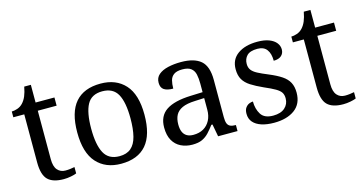

<svg xmlns="http://www.w3.org/2000/svg" viewBox="-72 -969 2439 1289"><g transform="rotate(-15 1147.5 -324.5)"><path d="M240 10Q164 10 129.5 -24.5Q95 -59 95 -145V-479H19V-519Q37 -519 59 -526.5Q81 -534 97 -551Q114 -569 125 -595Q136 -621 143 -659H189V-536H320V-479H189V-142Q189 -91 210 -67Q231 -43 265 -43Q283 -43 298 -45Q313 -47 329 -50V-6Q316 0 290 5Q264 10 240 10Z M639 10Q531 10 469 -59Q407 -128 407 -269Q407 -409 466.5 -477.5Q526 -546 642 -546Q750 -546 812 -477.5Q874 -409 874 -269Q874 -128 814.5 -59Q755 10 639 10ZM641 -42Q691 -42 721 -67.5Q751 -93 764 -144Q777 -195 777 -269Q777 -381 746 -437Q715 -493 640 -493Q565 -493 534.5 -437Q504 -381 504 -269Q504 -157 535 -99.5Q566 -42 641 -42Z M1134 10Q1090 10 1054.5 -7.5Q1019 -25 999 -60.5Q979 -96 979 -150Q979 -230 1035.5 -268Q1092 -306 1207 -310L1290 -313V-373Q1290 -409 1284 -436.5Q1278 -464 1258 -480Q1238 -496 1197 -496Q1159 -496 1139 -482Q1119 -468 1112.5 -443.5Q1106 -419 1106 -387Q1064 -387 1042.5 -401.5Q1021 -416 1021 -450Q1021 -485 1045.5 -506Q1070 -527 1111 -536.5Q1152 -546 1201 -546Q1293 -546 1338.5 -507Q1384 -468 1384 -373V-114Q1384 -86 1390 -70.5Q1396 -55 1410 -48.5Q1424 -42 1446 -42H1449V0H1314L1298 -86H1290Q1269 -58 1249 -36.5Q1229 -15 1202.5 -2.5Q1176 10 1134 10ZM1157 -52Q1198 -52 1227.5 -69Q1257 -86 1273.5 -117.5Q1290 -149 1290 -191V-272L1226 -269Q1169 -267 1136.5 -252Q1104 -237 1090 -210.5Q1076 -184 1076 -145Q1076 -114 1085 -93.5Q1094 -73 1112 -62.5Q1130 -52 1157 -52Z M1702 10Q1652 10 1615 -2Q1578 -14 1557.5 -37.5Q1537 -61 1537 -96Q1537 -123 1548 -138Q1559 -153 1573.5 -159Q1588 -165 1600 -165Q1600 -113 1623.5 -75.5Q1647 -38 1708 -38Q1761 -38 1789.5 -63.5Q1818 -89 1818 -129Q1818 -154 1807.5 -170Q1797 -186 1770.5 -201.5Q1744 -217 1695 -238Q1644 -261 1610.5 -282.5Q1577 -304 1560.5 -332.5Q1544 -361 1544 -404Q1544 -472 1595.5 -508.5Q1647 -545 1732 -545Q1780 -545 1812.5 -532.5Q1845 -520 1861.5 -499Q1878 -478 1878 -453Q1878 -426 1859.5 -409.5Q1841 -393 1806 -393Q1806 -443 1785 -471Q1764 -499 1720 -499Q1669 -499 1647 -476.5Q1625 -454 1625 -419Q1625 -394 1637.5 -377Q1650 -360 1677.5 -345.5Q1705 -331 1749 -313Q1802 -291 1835 -269Q1868 -247 1883.5 -218Q1899 -189 1899 -147Q1899 -69 1845 -29.5Q1791 10 1702 10Z M2183 10Q2107 10 2072.5 -24.5Q2038 -59 2038 -145V-479H1962V-519Q1980 -519 2002 -526.5Q2024 -534 2040 -551Q2057 -569 2068 -595Q2079 -621 2086 -659H2132V-536H2263V-479H2132V-142Q2132 -91 2153 -67Q2174 -43 2208 -43Q2226 -43 2241 -45Q2256 -47 2272 -50V-6Q2259 0 2233 5Q2207 10 2183 10Z"/></g></svg>

Font: Noto Serif Bengali
Style: Regular
Weight: 400
Designer: Juan Bruce, Universal Thirst, Indian Type Foundry and the Monotype Design Team.
Foundry: Monotype Imaging Inc.
Version: Version 2.003